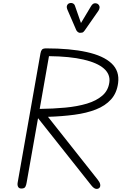

<svg xmlns="http://www.w3.org/2000/svg" viewBox="-20 -1249 804 1272"><path d="M121.5 0Q106 0 100 -11.2Q94 -22.5 97 -39.5L248 -895Q251 -912 258 -920.2Q265 -928.5 285.5 -928.5Q443.5 -928.5 554 -904.2Q664.5 -880 718.8 -829.2Q773 -778.5 762.5 -699Q754 -633 715.8 -590.5Q677.5 -548 615.5 -523.8Q553.5 -499.5 472.8 -488.8Q392 -478 298 -475L627.5 -58.5Q641.5 -41 643.8 -27.2Q646 -13.5 639.2 -5.5Q632.5 2.5 619.5 2.5Q613 2.5 604.2 -2.5Q595.5 -7.5 584.5 -21.5L232 -466L156.5 -39.5Q154 -23 148 -11.5Q142 0 121.5 0ZM243 -527.5Q332 -528.5 412.2 -536Q492.5 -543.5 555.8 -562.5Q619 -581.5 658.2 -615.8Q697.5 -650 704.5 -704Q711.5 -757 668.2 -795Q625 -833 533.8 -854.2Q442.5 -875.5 304.5 -877ZM508.5 -1031.5Q504 -1031.5 496.8 -1036.2Q489.5 -1041 485.5 -1049L428.5 -1180.5Q419 -1201 424.2 -1212.8Q429.5 -1224.5 439.5 -1227.5Q453 -1231.5 463.5 -1226.2Q474 -1221 477.5 -1208L516.5 -1096.5L582.5 -1207Q594 -1226.5 607.8 -1227.2Q621.5 -1228 630 -1221Q640 -1211.5 639.8 -1200Q639.5 -1188.5 632 -1177.5L541 -1047Q532.5 -1034.5 524.2 -1033Q516 -1031.5 508.5 -1031.5Z"/></svg>

Font: Edu VIC WA NT Hand
Style: Regular
Weight: 400
Designer: Tina and Corey Anderson, Eben Sorkin, Mirko Velimirovic
Foundry: Google for Education
Version: Version 1.000